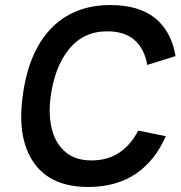

<svg xmlns="http://www.w3.org/2000/svg" viewBox="-20 -730 715 760"><path d="M527 -213 636 -191Q595 -95 518 -42.5Q441 10 329 10Q182 10 115 -84.5Q48 -179 69 -343Q91 -522 181 -616Q271 -710 417 -710Q529 -710 593.5 -658.5Q658 -607 675 -508L563 -473Q552 -536 513 -571Q474 -606 404 -606Q310 -606 252.5 -534.5Q195 -463 180 -343Q171 -273 186 -216.5Q201 -160 240 -127.5Q279 -95 342 -95Q407 -95 453 -126.5Q499 -158 527 -213Z"/></svg>

Font: Haskoy SemiBold
Style: Italic
Weight: 600
Designer: Ertekin Erdin
Foundry: Ertekin Erdin
Version: Version 2.000; ttfautohint (v1.8.4.7-5d5b)